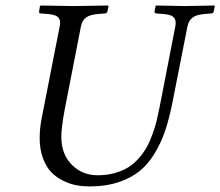

<svg xmlns="http://www.w3.org/2000/svg" viewBox="-20 -667 800 697"><path d="M306.2 9.8Q281.2 9.8 258.1 5.6Q234.9 1.5 209.7 -10.7Q184.6 -22.9 166.3 -41.7Q147.9 -60.5 136 -92.5Q124 -124.5 124 -166Q124 -199.7 130.9 -235.8L196.8 -571.8Q198.2 -579.1 198.2 -585Q198.2 -600.1 187.5 -607.2Q176.8 -614.3 152.8 -616.2L127.9 -618.2Q120.6 -618.2 122.1 -626L125 -645L127.9 -647Q217.8 -645 249 -645Q282.2 -645 372.1 -647L374 -645L370.1 -626Q368.7 -618.2 360.8 -618.2L335.9 -616.2Q306.6 -613.8 292.5 -603.5Q278.3 -593.3 273.9 -571.8L214.8 -269Q202.6 -202.1 202.6 -171.4Q202.6 -116.7 230 -81.1Q270 -30.8 334 -30.8Q368.2 -30.8 396.7 -38.8Q425.3 -46.9 446 -59.8Q466.8 -72.8 484.1 -92.8Q501.5 -112.8 512.7 -132.8Q523.9 -152.8 533.4 -179.4Q543 -206.1 548.3 -227.5Q553.2 -248 559.1 -276.9L616.2 -569.8Q617.7 -578.1 617.7 -584Q617.7 -599.6 607.4 -606.9Q597.2 -614.3 573.2 -616.2L546.9 -618.2Q544.4 -618.2 542.5 -620.4Q540.5 -622.6 541 -626L544.9 -645L546.9 -647Q636.7 -645 651.9 -645Q668 -645 757.8 -647L759.8 -645L755.9 -626Q754.4 -618.2 747.1 -618.2L722.2 -616.2Q692.4 -613.8 678.2 -602.5Q664.1 -591.3 660.2 -569.8L606 -294.9Q594.7 -238.3 580.3 -194.6Q565.9 -150.9 542 -111.1Q518.1 -71.3 486.6 -45.9Q455.1 -20.5 409.4 -5.4Q363.8 9.8 306.2 9.8Z"/></svg>

Font: Linux Libertine G
Style: Italic
Weight: 400
Italic angle: -12°
Designer: Philipp H. Poll
Foundry: Philipp H. Poll
Version: Version 5.1.3